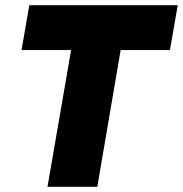

<svg xmlns="http://www.w3.org/2000/svg" viewBox="-20 -720 705 740"><path d="M63 -527 93 -700H665L635 -527H445L355 0H163L254 -527Z"/></svg>

Font: Jost* Heavy
Style: Italic
Weight: 800
Italic angle: -10°
Version: Version 3.7